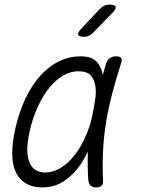

<svg xmlns="http://www.w3.org/2000/svg" viewBox="-20 -805 640 835"><path d="M164 10Q124 10 96.5 -5Q69 -20 53 -48Q37 -76 34 -117.5Q31 -159 40 -212Q52 -282 77 -345Q102 -408 139 -456Q176 -504 224.5 -532Q273 -560 332 -560Q379 -560 401 -536Q421 -513 427 -479Q434 -503 441 -528Q447 -545 458 -552.5Q469 -560 485 -560Q502 -560 507 -552.5Q512 -545 506 -528Q485 -463 469 -402Q453 -341 442.5 -280Q432 -219 428.5 -155.5Q425 -92 428 -21Q430 -6 422.5 2Q415 10 398.5 10Q382 10 374 2Q366 -6 364 -21Q360 -86 362 -145Q350 -119 334 -95Q304 -49 261.5 -19.5Q219 10 164 10ZM177 -55Q213 -55 246.5 -76.5Q280 -98 307 -133.5Q334 -169 353 -214Q371 -254 380 -296Q383 -313 387 -331L393 -367Q399 -401 395 -429.5Q391 -458 375 -476.5Q359 -495 322 -495Q283 -495 247.5 -472Q212 -449 183.5 -409Q155 -369 134.5 -317.5Q114 -266 104 -209Q91 -136 109.5 -95.5Q128 -55 177 -55ZM345 -645Q323 -645 320 -654Q317 -663 334 -681L413 -765Q423 -775 433 -780Q443 -785 455 -785Q480 -785 483 -775.5Q486 -766 467 -747L385 -663Q377 -654 367 -649.5Q357 -645 345 -645Z"/></svg>

Font: Maple Mono NL ExtraLight
Style: Italic
Weight: 275
Italic angle: -10°
Monospace: yes
Designer: subframe7536
Version: Version 7.000